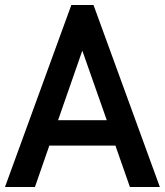

<svg xmlns="http://www.w3.org/2000/svg" viewBox="-42 -730 661 770"><path d="M155.8 -146 98.1 20H-22L244.1 -710H333L599.1 20H479L420.9 -146ZM288.1 -526.9 190.9 -248H386.2Z"/></svg>

Font: D-DIN-PRO SemiBold
Style: Bold
Weight: 600
Designer: datto
Foundry: CyberFei
Version: Version 1.000;hotconv 1.0.109;makeotfexe 2.5.65596